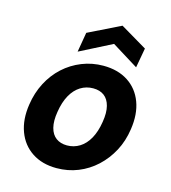

<svg xmlns="http://www.w3.org/2000/svg" viewBox="-112 -838 841 942"><g transform="rotate(15 308.5 -367.5)"><path d="M261 12Q188 12 136.5 -22Q85 -56 62.5 -116.5Q40 -177 52 -255Q61 -316 87.5 -367Q114 -418 154.5 -455Q195 -492 246.5 -512.5Q298 -533 355 -533Q429 -533 480.5 -499.5Q532 -466 554.5 -406Q577 -346 565 -267Q556 -205 529 -154.5Q502 -104 461.5 -66.5Q421 -29 370 -8.5Q319 12 261 12ZM282 -109Q317 -109 346 -127Q375 -145 394.5 -180Q414 -215 422 -266Q430 -314 421.5 -347Q413 -380 391 -396.5Q369 -413 335 -413Q300 -413 271 -395Q242 -377 222.5 -342Q203 -307 195 -256Q187 -208 195.5 -175Q204 -142 226.5 -125.5Q249 -109 282 -109ZM214 -567 231 -667 394 -747 529 -667 511 -567 377 -650Z"/></g></svg>

Font: DM Sans 10pt ExtraBold
Style: Italic
Weight: 800
Italic angle: -10°
Version: Version 4.004;gftools[0.9.30]